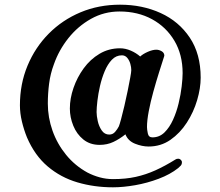

<svg xmlns="http://www.w3.org/2000/svg" viewBox="-20 -736 940 819"><path d="M540 -437Q540 -449 536 -463.5Q532 -478 523 -489Q514 -500 500 -500Q475 -500 457 -481Q439 -462 426.5 -432Q414 -402 406.5 -369Q399 -336 395.5 -306Q392 -276 392 -258Q392 -242 397 -219.5Q402 -197 414 -179.5Q426 -162 446 -162Q461 -162 471 -173.5Q481 -185 487 -197Q490 -204 496.5 -228Q503 -252 510.5 -284Q518 -316 524.5 -348Q531 -380 535.5 -404.5Q540 -429 540 -437ZM836 -405Q836 -360 821 -309Q806 -258 777 -213Q748 -168 707 -139.5Q666 -111 614 -111Q586 -111 556 -123Q526 -135 515 -163Q490 -143 463.5 -130.5Q437 -118 405 -118Q364 -118 335.5 -141Q307 -164 292.5 -200Q278 -236 278 -273Q278 -316 293.5 -361Q309 -406 337 -444.5Q365 -483 404.5 -506.5Q444 -530 492 -530Q515 -530 538 -520Q561 -510 578 -495Q590 -506 610.5 -515Q631 -524 647 -524Q658 -524 669.5 -517.5Q681 -511 681 -498Q681 -498 680.5 -497Q680 -496 680 -495Q671 -467 658.5 -427.5Q646 -388 634 -344.5Q622 -301 614.5 -261.5Q607 -222 607 -194Q607 -184 610.5 -167Q614 -150 630 -150Q660 -150 681.5 -171Q703 -192 718 -225Q733 -258 742 -295.5Q751 -333 755 -367.5Q759 -402 759 -424Q759 -503 724 -562Q689 -621 628.5 -654Q568 -687 490 -687Q424 -687 368 -655.5Q312 -624 271.5 -573Q231 -522 210 -462Q195 -422 189.5 -379.5Q184 -337 184 -294Q184 -235 204 -178.5Q224 -122 262 -75.5Q300 -29 353 0Q378 13 405.5 20.5Q433 28 462 28Q516 28 559 18.5Q602 9 643 -9.5Q684 -28 729 -56Q733 -59 741 -59Q746 -59 751 -54.5Q756 -50 756 -44Q756 -35 751 -29.5Q746 -24 740 -19Q706 8 657 26.5Q608 45 556.5 54Q505 63 462 63Q382 63 310.5 42Q239 21 183.5 -26Q128 -73 95 -150Q82 -182 73.5 -217.5Q65 -253 65 -287Q65 -378 97.5 -456Q130 -534 188 -592.5Q246 -651 323.5 -683.5Q401 -716 492 -716Q587 -716 665 -680.5Q743 -645 789.5 -575.5Q836 -506 836 -405Z"/></svg>

Font: Kaisei Decol
Style: Bold
Weight: 700
Designer: Font-Kai, 金井和夫
Foundry: KAZUO KANAI
Version: Version 5.003